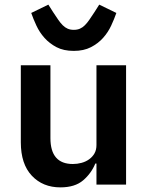

<svg xmlns="http://www.w3.org/2000/svg" viewBox="-20 -798 640 830"><path d="M397 -91H392Q375 -49 339.5 -18.5Q304 12 241 12Q165 12 117.5 -38.5Q70 -89 70 -183V-516H198V-201Q198 -89 295 -89Q314 -89 332.5 -94Q351 -99 365.5 -109.5Q380 -120 388.5 -135Q397 -150 397 -171V-516H525V0H397ZM299 -578Q255 -578 224.5 -594Q194 -610 172.5 -634Q151 -658 137.5 -687Q124 -716 115 -742L189 -778L210 -745Q222 -727 231.5 -713Q241 -699 251 -689Q261 -679 272.5 -674Q284 -669 299 -669Q314 -669 325.5 -674Q337 -679 347 -689Q357 -699 366.5 -713Q376 -727 388 -745L409 -778L483 -742Q474 -716 460.5 -687Q447 -658 425.5 -634Q404 -610 373 -594Q342 -578 299 -578Z"/></svg>

Font: IBM Plex Mono SemiBold
Style: Regular
Weight: 600
Monospace: yes
Designer: Mike Abbink, Paul van der Laan, Pieter van Rosmalen
Foundry: Bold Monday
Version: Version 2.3